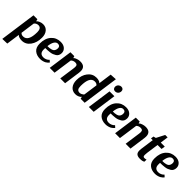

<svg xmlns="http://www.w3.org/2000/svg" viewBox="230 -2119 3738 3738"><g transform="rotate(45 2099.5 -250.0)"><path d="M128 -500H235L247 -455H249Q254 -461 263.5 -470.5Q273 -480 308 -495.5Q343 -511 385 -511Q462 -511 508 -456.5Q554 -402 554 -310Q554 -172 487 -80.5Q420 11 313 11Q274 11 245 1.5Q216 -8 207 -18L198 -27H195L156 250L23 254ZM245 -391 204 -96Q227 -65 274 -65Q413 -65 413 -321Q413 -433 331 -433Q307 -433 285.5 -422.5Q264 -412 255 -401L246 -390Z M1003 -75Q1001 -72 996.5 -66Q992 -60 976 -45Q960 -30 940.5 -19Q921 -8 888 1.5Q855 11 818 11Q721 11 661.5 -40.5Q602 -92 602 -195Q602 -343 677 -426.5Q752 -510 870 -510Q948 -510 993 -470Q1038 -430 1038 -370Q1038 -334 1024 -306Q1010 -278 983.5 -261.5Q957 -245 929.5 -234Q902 -223 864 -218.5Q826 -214 799.5 -212.5Q773 -211 740 -211Q739 -197 739 -167Q739 -56 844 -56Q878 -56 908 -70Q938 -84 951 -98L963 -111ZM854 -446Q812 -446 783 -401Q754 -356 744 -268Q774 -268 795 -269.5Q816 -271 841.5 -278Q867 -285 882.5 -296.5Q898 -308 908.5 -330Q919 -352 919 -383Q919 -446 854 -446Z M1145 -500H1252L1264 -460H1267Q1272 -466 1281.5 -474Q1291 -482 1328.5 -496Q1366 -510 1411 -510Q1548 -510 1548 -381Q1548 -362 1545 -339L1498 0H1365Q1406 -298 1411 -328Q1414 -349 1414 -365Q1414 -400 1399.5 -413.5Q1385 -427 1353 -427Q1299 -427 1263 -391L1208 0H1075Z M2036 0H1925L1916 -45H1915Q1911 -39 1903 -29.5Q1895 -20 1862.5 -4.5Q1830 11 1787 11Q1705 11 1657.5 -47Q1610 -105 1610 -200Q1610 -334 1678.5 -422Q1747 -510 1854 -510Q1893 -510 1921 -500.5Q1949 -491 1957 -482L1966 -472H1969L2007 -746L2142 -754ZM1828 -67Q1852 -67 1874.5 -78.5Q1897 -90 1906 -98.5Q1915 -107 1918 -112L1959 -401Q1936 -434 1885 -434Q1749 -434 1749 -177Q1749 -118 1768.5 -92.5Q1788 -67 1828 -67Z M2266 -708Q2289 -728 2321 -728Q2352 -728 2370 -709Q2385 -690 2385 -664Q2385 -623 2354 -594Q2329 -575 2299 -575Q2267 -575 2250 -595Q2234 -612 2234 -640Q2234 -681 2266 -708ZM2285 0H2152L2222 -500H2355Z M2803 -75Q2801 -72 2796.5 -66Q2792 -60 2776 -45Q2760 -30 2740.5 -19Q2721 -8 2688 1.5Q2655 11 2618 11Q2521 11 2461.5 -40.5Q2402 -92 2402 -195Q2402 -343 2477 -426.5Q2552 -510 2670 -510Q2748 -510 2793 -470Q2838 -430 2838 -370Q2838 -334 2824 -306Q2810 -278 2783.5 -261.5Q2757 -245 2729.5 -234Q2702 -223 2664 -218.5Q2626 -214 2599.5 -212.5Q2573 -211 2540 -211Q2539 -197 2539 -167Q2539 -56 2644 -56Q2678 -56 2708 -70Q2738 -84 2751 -98L2763 -111ZM2654 -446Q2612 -446 2583 -401Q2554 -356 2544 -268Q2574 -268 2595 -269.5Q2616 -271 2641.5 -278Q2667 -285 2682.5 -296.5Q2698 -308 2708.5 -330Q2719 -352 2719 -383Q2719 -446 2654 -446Z M2945 -500H3052L3064 -460H3067Q3072 -466 3081.5 -474Q3091 -482 3128.5 -496Q3166 -510 3211 -510Q3348 -510 3348 -381Q3348 -362 3345 -339L3298 0H3165Q3206 -298 3211 -328Q3214 -349 3214 -365Q3214 -400 3199.5 -413.5Q3185 -427 3153 -427Q3099 -427 3063 -391L3008 0H2875Z M3731 -423H3621L3586 -176Q3581 -144 3581 -113Q3581 -83 3589.5 -72Q3598 -61 3618 -61Q3632 -61 3645.5 -63.5Q3659 -66 3665 -68L3671 -70L3670 -13Q3642 11 3566 11Q3505 11 3475.5 -14.5Q3446 -40 3446 -98Q3446 -118 3449 -142L3488 -423H3440L3449 -483L3500 -496L3588 -666H3655L3632 -500H3742Z M4164 -75Q4162 -72 4157.5 -66Q4153 -60 4137 -45Q4121 -30 4101.5 -19Q4082 -8 4049 1.5Q4016 11 3979 11Q3882 11 3822.5 -40.5Q3763 -92 3763 -195Q3763 -343 3838 -426.5Q3913 -510 4031 -510Q4109 -510 4154 -470Q4199 -430 4199 -370Q4199 -334 4185 -306Q4171 -278 4144.5 -261.5Q4118 -245 4090.5 -234Q4063 -223 4025 -218.5Q3987 -214 3960.5 -212.5Q3934 -211 3901 -211Q3900 -197 3900 -167Q3900 -56 4005 -56Q4039 -56 4069 -70Q4099 -84 4112 -98L4124 -111ZM4015 -446Q3973 -446 3944 -401Q3915 -356 3905 -268Q3935 -268 3956 -269.5Q3977 -271 4002.5 -278Q4028 -285 4043.5 -296.5Q4059 -308 4069.5 -330Q4080 -352 4080 -383Q4080 -446 4015 -446Z"/></g></svg>

Font: Arsenal
Style: Bold Italic
Weight: 700
Italic angle: -9.10001°
Designer: Andrij Shevchenko
Foundry: Stairsfor
Version: Version 2.001;PS 002.001;hotconv 1.0.88;makeotf.lib2.5.64775